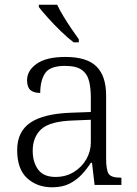

<svg xmlns="http://www.w3.org/2000/svg" viewBox="-20 -786 582 816"><path d="M201 10Q138 10 95.5 -28.5Q53 -67 53 -148Q53 -227 109.5 -265Q166 -303 283 -307L366 -310V-372Q366 -411 358.5 -441.5Q351 -472 327.5 -489Q304 -506 256 -506Q192 -506 171.5 -474.5Q151 -443 151 -391Q123 -391 109 -403.5Q95 -416 95 -445Q95 -486 136 -515Q177 -544 258 -544Q349 -544 390 -503.5Q431 -463 431 -380V-113Q431 -63 442 -47Q453 -31 491 -31H496V0H382L371 -94H366Q350 -69 328.5 -45.5Q307 -22 276.5 -6Q246 10 201 10ZM216 -34Q260 -34 294 -55Q328 -76 347 -109.5Q366 -143 366 -180V-277L293 -274Q193 -271 156 -237.5Q119 -204 119 -145Q119 -97 142 -65.5Q165 -34 216 -34ZM293 -606Q269 -624 239.5 -652.5Q210 -681 184 -710Q158 -739 145 -756V-766H223Q233 -744 249.5 -717Q266 -690 283.5 -664Q301 -638 315 -619V-606Z"/></svg>

Font: Noto Serif Hentaigana Light
Style: Regular
Weight: 300
Designer: Kazuhiro Yamada
Foundry: nipponia
Version: Version 1.000; ttfautohint (v1.8.4.7-5d5b)